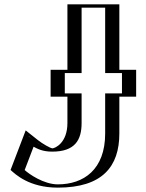

<svg xmlns="http://www.w3.org/2000/svg" viewBox="-20 -845 671 880"><path d="M502 -402V-233C502 -71 410 15 245 15C127 15 52 -64 52 -64L112 -221C112 -221 171 -165 219 -165C273 -165 314 -198 314 -281V-402H237V-525H314V-825H502V-525H579V-402ZM487 -417V-233C487 -78.8 403.3 0 245 0C154.5 0 90 -49.8 69.6 -68L118.4 -195.8C141 -177.8 179.3 -150 219 -150C281.4 -150 329 -191.8 329 -281V-417H252V-510H329V-810H487V-510H564V-417ZM487 -417H564V-510H487V-810H329V-510H252V-417H329V-281C329 -191.8 281.4 -150 219 -150C179.3 -150 141 -177.8 118.4 -195.8L69.6 -68C90 -49.8 154.5 0 245 0C403.3 0 487 -78.8 487 -233ZM502 -402H579V-525H502V-825H314V-525H237V-402H314V-281C314 -198.2 272.7 -165 219 -165C186 -165 150.2 -189.7 127.7 -207.5L111.7 -220.3L51.9 -63.7L59.6 -56.8C81.3 -37.5 148.8 15 245 15C409.9 15 502 -71.1 502 -233ZM462 -417V-233C462 -67.9 363.5 0 245 0C180.4 0 112.2 -47.8 93.1 -65.7L133.9 -172.6C150.7 -163.5 174.8 -150 219 -150C322.9 -150 354 -202.4 354 -281V-417H277V-510H354V-810H462V-510H539V-417ZM527 -402H604V-525H527V-825H289V-525H212V-402H289V-281C289 -190.2 232.8 -165.5 220 -165C208 -167.1 174.7 -186.3 154.6 -202.2L97.7 -247.3L28.4 -66C50.3 -46.5 113.4 15 245 15C449.3 15 527 -81.9 527 -233Z"/></svg>

Font: Hussar Outliner
Style: Regular
Weight: 700
Foundry: Cannot Into Space Fonts
Version: Version 0.92